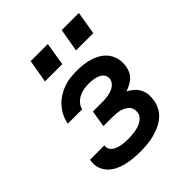

<svg xmlns="http://www.w3.org/2000/svg" viewBox="-203 -866 1006 1006"><g transform="rotate(-45 300.0 -363.0)"><path d="M259 8Q232 8 206 5.5Q180 3 155 -3Q130 -9 107.5 -20.5Q85 -32 68 -50Q51 -68 43.5 -93Q36 -118 41 -144Q41 -146 41 -147Q41 -148 42 -149H148Q148 -149 148 -148.5Q148 -148 148 -148Q146 -135 151 -124Q156 -113 165.5 -106Q175 -99 186 -95Q197 -91 209 -88.5Q221 -86 233.5 -85Q246 -84 259 -84Q272 -84 285 -85Q298 -86 311 -88Q324 -90 337 -94Q350 -98 362 -105Q374 -112 382.5 -123Q391 -134 393 -147Q395 -161 391.5 -173.5Q388 -186 379 -195Q370 -204 358.5 -210Q347 -216 334 -219Q321 -222 307.5 -223Q294 -224 281 -224H216L231 -317H296Q308 -317 319.5 -317.5Q331 -318 342.5 -320Q354 -322 365.5 -325.5Q377 -329 387.5 -335.5Q398 -342 405.5 -352Q413 -362 415 -373Q418 -391 408.5 -404.5Q399 -418 384.5 -424.5Q370 -431 353.5 -433.5Q337 -436 320 -436Q302 -436 283.5 -433Q265 -430 247.5 -421.5Q230 -413 216.5 -398Q203 -383 200 -365H93Q97 -389 108.5 -412.5Q120 -436 137 -455.5Q154 -475 176 -489.5Q198 -504 222 -513Q246 -522 271 -525Q296 -528 320 -528Q346 -528 372 -525Q398 -522 422 -514Q446 -506 467 -492Q488 -478 501.5 -458Q515 -438 520 -412.5Q525 -387 521 -361Q518 -344 510.5 -328Q503 -312 490.5 -300.5Q478 -289 462 -281Q446 -273 430 -267Q448 -258 463.5 -244.5Q479 -231 488.5 -213Q498 -195 500 -173.5Q502 -152 498 -130Q494 -106 481.5 -83.5Q469 -61 448.5 -44.5Q428 -28 404 -18Q380 -8 356 -2Q332 4 307.5 6Q283 8 259 8ZM523 -606H395L417 -734H544ZM293 -606H165L187 -734H314Z"/></g></svg>

Font: Iosevka SS04 SmBd Ex Obl
Style: Regular
Weight: 600
Width: 7
Italic angle: -9°
Monospace: yes
Designer: Belleve Invis
Foundry: Belleve Invis
Version: Version 19.0.0; ttfautohint (v1.8.4)